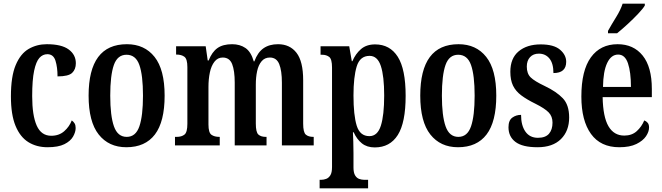

<svg xmlns="http://www.w3.org/2000/svg" viewBox="-20 -786 3579 1038"><path d="M237 10Q178 10 133.5 -17.5Q89 -45 64 -105.5Q39 -166 39 -265Q39 -373 65 -434.5Q91 -496 135 -521.5Q179 -547 233 -547Q313 -547 351.5 -518.5Q390 -490 390 -444Q390 -411 370 -392Q350 -373 291 -373Q291 -422 280 -457.5Q269 -493 236 -493Q211 -493 193 -473Q175 -453 164.5 -403.5Q154 -354 154 -266Q154 -162 178.5 -107Q203 -52 257 -52Q299 -52 327 -76.5Q355 -101 368 -135Q378 -128 383.5 -118.5Q389 -109 389 -94Q389 -72 375 -47.5Q361 -23 328 -6.5Q295 10 237 10Z M663 10Q568 10 513.5 -59Q459 -128 459 -269Q459 -547 666 -547Q761 -547 815.5 -478.5Q870 -410 870 -269Q870 -128 817.5 -59Q765 10 663 10ZM665 -46Q714 -46 733.5 -103Q753 -160 753 -269Q753 -379 733.5 -434.5Q714 -490 664 -490Q615 -490 595.5 -434.5Q576 -379 576 -269Q576 -160 596 -103Q616 -46 665 -46Z M926 0V-46H935Q962 -46 977.5 -58.5Q993 -71 993 -117V-423Q993 -467 977 -479Q961 -491 934 -491H932V-536H1092L1103 -459H1108Q1126 -505 1155.5 -526Q1185 -547 1235 -547Q1277 -547 1307 -526.5Q1337 -506 1352 -454H1355Q1373 -503 1404.5 -525Q1436 -547 1483 -547Q1547 -547 1583 -500.5Q1619 -454 1619 -352V-118Q1619 -71 1633 -58.5Q1647 -46 1674 -46H1676V0H1504V-339Q1504 -404 1489.5 -439.5Q1475 -475 1439 -475Q1411 -475 1394 -454.5Q1377 -434 1370 -401Q1363 -368 1363 -329V-118Q1363 -71 1377 -58.5Q1391 -46 1417 -46H1421V0H1249V-339Q1249 -404 1235 -439.5Q1221 -475 1184 -475Q1157 -475 1139.5 -452.5Q1122 -430 1114.5 -394Q1107 -358 1107 -316V-113Q1107 -69 1123 -57.5Q1139 -46 1166 -46H1168V0Z M1708 232V186H1717Q1730 186 1743.5 181Q1757 176 1766 161.5Q1775 147 1775 117V-421Q1775 -466 1760 -478Q1745 -490 1721 -490H1713V-536H1868L1882 -455H1885Q1902 -495 1931.5 -520.5Q1961 -546 2008 -546Q2088 -546 2130.5 -479Q2173 -412 2173 -268Q2173 -123 2130.5 -56Q2088 11 2006 11Q1964 11 1936.5 -11Q1909 -33 1892 -71H1888Q1889 -48 1890 -19.5Q1891 9 1891 42V119Q1891 148 1900 162.5Q1909 177 1922.5 181.5Q1936 186 1948 186H1970V232ZM1977 -50Q2021 -50 2039 -106.5Q2057 -163 2057 -270Q2057 -374 2039 -429Q2021 -484 1978 -484Q1926 -484 1908.5 -427Q1891 -370 1891 -270Q1891 -163 1908.5 -106.5Q1926 -50 1977 -50Z M2456 10Q2361 10 2306.5 -59Q2252 -128 2252 -269Q2252 -547 2459 -547Q2554 -547 2608.5 -478.5Q2663 -410 2663 -269Q2663 -128 2610.5 -59Q2558 10 2456 10ZM2458 -46Q2507 -46 2526.5 -103Q2546 -160 2546 -269Q2546 -379 2526.5 -434.5Q2507 -490 2457 -490Q2408 -490 2388.5 -434.5Q2369 -379 2369 -269Q2369 -160 2389 -103Q2409 -46 2458 -46Z M2886 10Q2805 10 2767 -18.5Q2729 -47 2729 -98Q2729 -135 2749.5 -150Q2770 -165 2797 -165Q2797 -108 2820.5 -74.5Q2844 -41 2888 -41Q2929 -41 2948 -63Q2967 -85 2967 -123Q2967 -157 2946 -178.5Q2925 -200 2875 -225Q2828 -248 2798 -270.5Q2768 -293 2753.5 -323Q2739 -353 2739 -398Q2739 -471 2784 -508.5Q2829 -546 2903 -546Q2974 -546 3007.5 -517.5Q3041 -489 3041 -452Q3041 -391 2972 -391Q2972 -443 2950.5 -469.5Q2929 -496 2893 -496Q2863 -496 2845.5 -477Q2828 -458 2828 -426Q2828 -388 2849 -367.5Q2870 -347 2925 -321Q2988 -291 3022.5 -255Q3057 -219 3057 -151Q3057 -78 3012.5 -34Q2968 10 2886 10Z M3328 10Q3227 10 3175 -62Q3123 -134 3123 -264Q3123 -405 3174.5 -476Q3226 -547 3319 -547Q3405 -547 3454.5 -485.5Q3504 -424 3504 -305V-261H3238Q3240 -154 3269.5 -103.5Q3299 -53 3355 -53Q3396 -53 3422.5 -77Q3449 -101 3463 -135Q3474 -131 3481.5 -122Q3489 -113 3489 -97Q3489 -74 3472.5 -49.5Q3456 -25 3420.5 -7.5Q3385 10 3328 10ZM3391 -316Q3391 -396 3375 -443.5Q3359 -491 3322 -491Q3284 -491 3262.5 -445.5Q3241 -400 3240 -316ZM3267 -619Q3287 -655 3311 -693.5Q3335 -732 3346 -766H3466V-756Q3456 -739 3430 -711.5Q3404 -684 3373 -655.5Q3342 -627 3316 -606H3267Z"/></svg>

Font: Noto Serif Georgian ExtraCondensed SemiBold
Style: Regular
Weight: 600
Width: 2
Designer: Monotype Design Team, Akaki Razmadze
Foundry: Google LLC
Version: Version 2.003; ttfautohint (v1.8.4.7-5d5b)